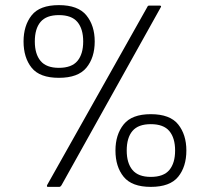

<svg xmlns="http://www.w3.org/2000/svg" viewBox="-20 -730 820 750"><path d="M167 0Q164 0 163.5 -2Q163 -4 164 -7L555 -702Q556 -705 557.5 -706.5Q559 -708 562 -708H605Q608 -708 609 -706Q610 -704 606 -698L220 -6Q218 -3 216 -1.5Q214 0 211 0ZM210 -426Q135 -426 103.5 -465.5Q72 -505 72 -568Q72 -630 103.5 -670Q135 -710 210 -710Q285 -710 317.5 -670Q350 -630 350 -568Q350 -505 317.5 -465.5Q285 -426 210 -426ZM210 -465Q260 -465 282.5 -492Q305 -519 305 -568Q305 -617 282.5 -644Q260 -671 210 -671Q161 -671 138.5 -644.5Q116 -618 116 -568Q116 -519 138.5 -492Q161 -465 210 -465ZM569 0Q495 0 463 -39.5Q431 -79 431 -142Q431 -204 463 -244Q495 -284 569 -284Q644 -284 676 -244Q708 -204 708 -142Q708 -79 676 -39.5Q644 0 569 0ZM569 -39Q619 -39 641.5 -66Q664 -93 664 -142Q664 -191 641.5 -218Q619 -245 569 -245Q520 -245 497.5 -218.5Q475 -192 475 -142Q475 -93 497.5 -66Q520 -39 569 -39Z"/></svg>

Font: Glory Thin Light
Style: Regular
Weight: 300
Version: Version 1.011